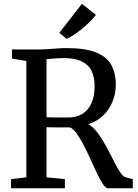

<svg xmlns="http://www.w3.org/2000/svg" viewBox="-20 -1008 737 1028"><path d="M39 0V-49L121 -58.5V-681.5L44 -694.5V-743H174Q209 -743 237.5 -745Q266 -747 290.5 -748.8Q315 -750.5 337.5 -750.5Q434.5 -750.5 492.2 -728Q550 -705.5 575 -661.8Q600 -618 600 -554Q600 -508.5 583.2 -465.8Q566.5 -423 533.5 -390.5Q500.5 -358 452 -343Q474 -332 494 -307.8Q514 -283.5 532.5 -252.2Q551 -221 567.5 -188.5Q584 -156 598.8 -127.5Q613.5 -99 627.2 -80.5Q641 -62 653 -59L691 -48.5V0H559Q546.5 0 531.8 -21.2Q517 -42.5 500.8 -76.8Q484.5 -111 466.8 -150.5Q449 -190 430.2 -226.8Q411.5 -263.5 392.5 -290.5Q373.5 -317.5 354.5 -326Q343.5 -326 325.5 -326Q307.5 -326 288.2 -326Q269 -326 252.8 -326.2Q236.5 -326.5 229 -327V-58.5L327.5 -49V0ZM346.5 -379Q388.5 -379 419.8 -397.5Q451 -416 468.8 -453.2Q486.5 -490.5 486.5 -547Q486.5 -592.5 471.2 -626.2Q456 -660 419.5 -678.5Q383 -697 318.5 -697Q304 -697 288.8 -696Q273.5 -695 258.5 -693.8Q243.5 -692.5 229 -691.5V-381Q243.5 -379.5 267.2 -379.2Q291 -379 313.5 -379Q336 -379 346.5 -379ZM336 -800 298 -832.5 418.5 -987.5 493.5 -928.5Q480 -910.5 460.8 -891.2Q441.5 -872 419.8 -854.2Q398 -836.5 376.5 -822.2Q355 -808 337 -800Z"/></svg>

Font: Merriweather 20pt
Style: Regular
Weight: 400
Version: Version 2.100